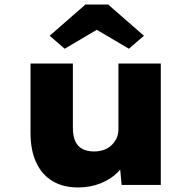

<svg xmlns="http://www.w3.org/2000/svg" viewBox="-20 -812 849 843"><path d="M322 11Q257 11 210.5 -17Q164 -45 139 -98.5Q114 -152 114 -228V-533H300V-251Q300 -216 310 -193Q320 -170 341 -158.5Q362 -147 393 -147Q415 -147 434.5 -153.5Q454 -160 468.5 -173.5Q483 -187 491.5 -204.5Q500 -222 500 -244V-533H686V0H514L504 -108L539 -120Q528 -86 497 -55.5Q466 -25 421.5 -7Q377 11 322 11ZM264 -598 198 -655 355 -792H455L612 -655L546 -598L390 -690H420Z"/></svg>

Font: Lexend Exa ExtraBold
Style: Regular
Weight: 800
Designer: Bonnie Shaver-Troup, Thomas Jockin
Foundry: Lexend
Version: Version 1.007